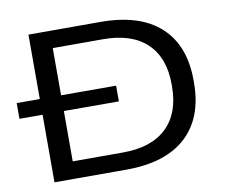

<svg xmlns="http://www.w3.org/2000/svg" viewBox="-74 -728 963 818"><g transform="rotate(-10 407.0 -319.5)"><path d="M-2 -292.5V-360.5L428 -360V-292ZM166 0V-74.5H407Q531.5 -74.5 596.8 -137.5Q662 -200.5 662 -315.5V-325Q662 -440 596.8 -502.2Q531.5 -564.5 407 -564.5H162.5V-639H409.5Q579 -639 668 -557.8Q757 -476.5 757 -325.5V-315.5Q757 -163.5 668 -81.8Q579 0 409.5 0ZM98 0V-639H190V0Z"/></g></svg>

Font: Anek Latin Expanded
Style: Regular
Weight: 400
Width: 7
Designer: Yesha Goshar
Foundry: Ek Type
Version: Version 1.003